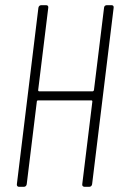

<svg xmlns="http://www.w3.org/2000/svg" viewBox="-20 -720 458 740"><path d="M381 -690 342 -372C341 -370 339 -368 337 -368H131C129 -368 127 -370 127 -372L166 -690C167 -696 164 -700 158 -700H139C133 -700 129 -696 128 -690L45 -10C44 -4 48 0 53 0H72C78 0 82 -4 83 -10L122 -329C122 -331 124 -333 126 -333H333C335 -333 336 -331 336 -329L297 -10C296 -4 300 0 306 0H324C330 0 334 -4 335 -10L418 -690C419 -696 416 -700 410 -700H391C386 -700 381 -696 381 -690Z"/></svg>

Font: Barlow Condensed ExtraLight
Style: Italic
Weight: 275
Width: 3
Italic angle: -7°
Designer: Jeremy Tribby
Foundry: Tribby Type
Version: Version 1.422;hotconv 1.0.109;makeotfexe 2.5.65596